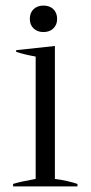

<svg xmlns="http://www.w3.org/2000/svg" viewBox="-20 -669 326 689"><path d="M87 -601Q87 -623 100.5 -636Q114 -649 136 -649Q158 -649 171.5 -636Q185 -623 185 -601Q185 -580 171.5 -567Q158 -554 136 -554Q114 -554 100.5 -567Q87 -580 87 -601ZM27 -9Q52 -17 108 -27V-466Q64 -474 38 -483V-489L177 -504V-27Q222 -21 258 -9V0H27Z"/></svg>

Font: Trirong Light
Style: Regular
Weight: 300
Designer: Katatrad Team
Foundry: CadsonDemak
Version: Version 1.001